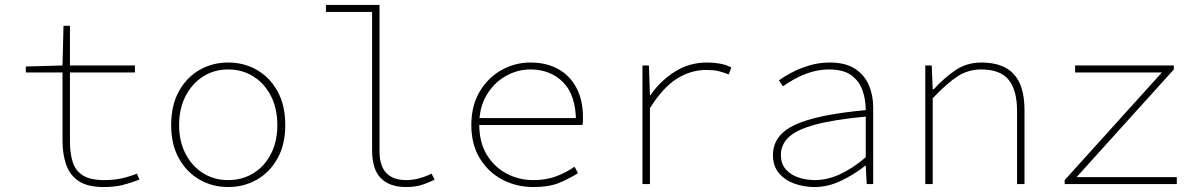

<svg xmlns="http://www.w3.org/2000/svg" viewBox="-20 -742 4840 774"><path d="M398 12Q334 12 298 -11.5Q262 -35 247 -77.5Q232 -120 232 -176V-450H84V-474L232 -478L236 -638H262V-478H524V-450H262V-172Q262 -124 273 -89Q284 -54 314 -35Q344 -16 400 -16Q439 -16 470.5 -23Q502 -30 532 -42L542 -18Q509 -5 475.5 3.5Q442 12 398 12Z M900 12Q837 12 785 -17.5Q733 -47 701.5 -103Q670 -159 670 -238Q670 -318 701.5 -374.5Q733 -431 785 -460.5Q837 -490 900 -490Q963 -490 1015 -460.5Q1067 -431 1098.5 -374.5Q1130 -318 1130 -238Q1130 -159 1098.5 -103Q1067 -47 1015 -17.5Q963 12 900 12ZM900 -16Q957 -16 1002 -44Q1047 -72 1072.5 -122Q1098 -172 1098 -238Q1098 -304 1072.5 -354.5Q1047 -405 1002 -433.5Q957 -462 900 -462Q843 -462 798.5 -433.5Q754 -405 728 -354.5Q702 -304 702 -238Q702 -172 728 -122Q754 -72 798.5 -44Q843 -16 900 -16Z M1616 12Q1552 12 1516 -23Q1480 -58 1480 -138V-694H1294V-722H1510V-132Q1510 -74 1537 -45Q1564 -16 1618 -16Q1642 -16 1667.5 -22.5Q1693 -29 1720 -42L1732 -18Q1702 -3 1676.5 4.5Q1651 12 1616 12Z M2130 12Q2062 12 2005 -18Q1948 -48 1914 -104Q1880 -160 1880 -238Q1880 -316 1913.5 -372.5Q1947 -429 2001.5 -459.5Q2056 -490 2118 -490Q2182 -490 2229.5 -464Q2277 -438 2303.5 -388.5Q2330 -339 2330 -270Q2330 -263 2330 -255Q2330 -247 2328 -238H1890V-266H2320L2302 -250Q2302 -358 2250.5 -410Q2199 -462 2118 -462Q2066 -462 2019 -435.5Q1972 -409 1942 -359.5Q1912 -310 1912 -240Q1912 -168 1942.5 -118Q1973 -68 2022.5 -42Q2072 -16 2130 -16Q2181 -16 2221.5 -31Q2262 -46 2296 -70L2310 -44Q2279 -24 2237 -6Q2195 12 2130 12Z M2570 0V-478H2596L2600 -358H2602Q2641 -415 2699.5 -452.5Q2758 -490 2831 -490Q2854 -490 2879.5 -486Q2905 -482 2928 -470L2918 -442Q2891 -452 2873.5 -456Q2856 -460 2827 -460Q2765 -460 2709 -425Q2653 -390 2600 -306V0Z M3264 12Q3222 12 3183.5 -1.5Q3145 -15 3120.5 -43.5Q3096 -72 3096 -117Q3096 -197 3184 -238.5Q3272 -280 3470 -298Q3470 -340 3457 -377.5Q3444 -415 3412 -438.5Q3380 -462 3322 -462Q3284 -462 3248.5 -451Q3213 -440 3184 -424Q3155 -408 3136 -394L3120 -418Q3137 -431 3168.5 -448Q3200 -465 3240.5 -477.5Q3281 -490 3324 -490Q3388 -490 3426.5 -465Q3465 -440 3482.5 -399Q3500 -358 3500 -310V0H3474L3470 -74H3468Q3426 -40 3372 -14Q3318 12 3264 12ZM3266 -16Q3314 -16 3365 -39Q3416 -62 3470 -108V-272Q3341 -260 3266 -239.5Q3191 -219 3159.5 -189Q3128 -159 3128 -118Q3128 -81 3148.5 -58.5Q3169 -36 3200.5 -26Q3232 -16 3266 -16Z M3710 0V-478H3736L3740 -382H3744Q3787 -429 3832.5 -459.5Q3878 -490 3936 -490Q4024 -490 4067 -443Q4110 -396 4110 -298V0H4080V-294Q4080 -379 4046 -420.5Q4012 -462 3936 -462Q3882 -462 3839 -433.5Q3796 -405 3740 -346V0Z M4272 0V-16L4664 -450H4314V-478H4712V-462L4320 -28H4724V0Z"/></svg>

Font: Source Code Pro ExtraLight
Style: Regular
Weight: 200
Monospace: yes
Designer: Paul D. Hunt, Teo Tuominen
Foundry: Adobe
Version: Version 1.026;hotconv 1.1.0;makeotfexe 2.6.0